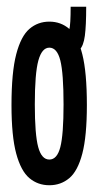

<svg xmlns="http://www.w3.org/2000/svg" viewBox="-20 -540 290 568"><path d="M126 8Q92 8 67 -13Q42 -34 28 -85.5Q14 -137 14 -229Q14 -326 28 -379.5Q42 -433 67 -454.5Q92 -476 126 -476Q160 -476 185 -454.5Q210 -433 223.5 -379.5Q237 -326 237 -229Q237 -137 223.5 -85.5Q210 -34 185 -13Q160 8 126 8ZM126 -68Q149 -68 158.5 -105Q168 -142 168 -231Q168 -323 158.5 -361Q149 -399 126 -399Q104 -399 93.5 -361Q83 -323 83 -231Q83 -142 93 -105Q103 -68 126 -68ZM235 -520Q235 -464 231 -434Q227 -404 215 -392.5Q203 -381 180 -381L168 -436Q181 -436 185 -452Q189 -468 189 -520Z"/></svg>

Font: Inconsolata UltraCondensed Bold
Style: Regular
Weight: 700
Width: 1
Monospace: yes
Designer: Raph Levien, Cyreal, Brenton Simpson
Foundry: Raph Levien, Cyreal, Google
Version: Version 3.001; ttfautohint (v1.8.2.53-6de2)